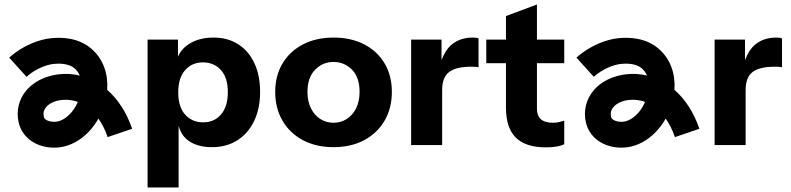

<svg xmlns="http://www.w3.org/2000/svg" viewBox="-20 -651 3525 856"><path d="M457.9 -250.4C462.7 -319 442.1 -387.3 386.3 -434.7C330.1 -482.4 257.1 -486 206.8 -480.6C157.4 -475.5 82.8 -450 21 -394L98.3 -308.6C137 -343.6 186.6 -362.6 218.7 -366C242.2 -368.5 285.2 -369.2 311.7 -346.8C322.7 -337.5 330.4 -326.4 335.6 -314.2C320.5 -317.8 304.8 -320.1 288.8 -321.1C212.9 -325.1 140.6 -298.5 98 -248.5C63.7 -208.1 51.3 -157 63.2 -104.9C71.8 -66.8 96.1 -34.9 131.5 -15.1C157.9 -0.3 189.4 7.3 221.2 7.3C242.1 7.3 263.2 4 282.9 -2.8C327.9 -18.1 368.4 -49.3 400 -93C406.8 -102.3 413.1 -112.1 418.8 -122.2C435.4 -98.9 449.3 -71.1 460 -39.7L569.1 -76.9C544.4 -149.4 505.9 -208.5 458 -250.5ZM306.8 -160.7C289.3 -136.7 267.6 -119.3 245.5 -111.8C227.5 -105.4 202.5 -107.2 187.5 -115.6C178.7 -120.6 176.4 -125.8 175.5 -130.2C171.7 -146.9 175.1 -161.1 185.9 -173.7C203.2 -194.2 235.5 -206.2 271.8 -206.2C275.1 -206.2 278.5 -206.2 281.9 -205.9C297.4 -205 312.5 -201.8 327 -196.4C321.2 -183 314.2 -170.8 306.8 -160.6Z M1114.2 -369.2C1097.2 -405.5 1073.4 -433.6 1042.2 -453.6C1011.3 -473.5 974.5 -483.5 932.1 -483.5C887.8 -483.5 850.6 -473.5 820.5 -453.6C798.6 -439 783 -420.5 773.5 -398.3V-474.3H638V184.8H776.3V-89.1C784 -64.2 796.2 -42.3 816.8 -26.3C843.9 -5.4 879.8 5.1 924.7 5.1C968.3 5.1 1006.1 -5.1 1038.1 -25.4C1070.1 -45.6 1094.9 -74.2 1112.8 -111.1C1130.6 -148 1139.6 -191.3 1139.6 -241.1C1139.6 -290.2 1131.1 -333 1114.2 -369.2ZM965.3 -140.6C945.1 -117.2 918.7 -105.6 886.1 -105.6C852.9 -105.6 826.1 -117.1 805.4 -140.1C784.8 -163.2 774.6 -196.2 774.6 -239.2C774.6 -282.3 784.9 -315.3 805.4 -338.3C826.1 -361.4 852.3 -372.9 884.2 -372.9C917.4 -372.9 944.3 -361.5 964.9 -338.8C985.5 -316.1 995.8 -283.2 995.8 -240.2C995.8 -197.1 985.6 -164 965.3 -140.6Z M1694.7 -368.3C1673.2 -404.6 1642.9 -432.8 1603.9 -453.1C1564.8 -473.4 1519.1 -483.5 1467 -483.5C1415.3 -483.5 1370 -473.4 1331 -453.1C1291.9 -432.8 1261.5 -404.6 1239.7 -368.3C1217.9 -332 1207 -289.6 1207 -241.1C1207 -192.5 1217.9 -149.7 1239.7 -112.5C1261.5 -75.3 1292 -46.4 1331 -25.8C1370 -5.2 1415.3 5.1 1467 5.1C1518.6 5.1 1563.9 -5.2 1603 -25.8C1642 -46.4 1672.4 -75.3 1694.3 -112.5C1716.1 -149.7 1727 -192.5 1727 -241.1C1727 -289.6 1716.3 -332 1694.7 -368.3ZM1567.5 -167.8C1557 -147.2 1543.1 -131.4 1525.6 -120.3C1508 -109.3 1488.6 -103.7 1467 -103.7C1445.4 -103.7 1425.9 -109.3 1408.4 -120.3C1390.8 -131.4 1376.9 -147.2 1366.5 -167.8C1356 -188.4 1350.8 -213.1 1350.8 -242C1350.8 -283.8 1362 -316.4 1384.5 -339.7C1406.9 -363.1 1434.4 -374.8 1467 -374.8C1499.5 -374.8 1527 -363.2 1549.5 -340.2C1571.9 -317.1 1583.1 -284.4 1583.1 -242C1583.1 -213.1 1577.9 -188.4 1567.4 -167.8Z M2087.7 -483.5C2050.3 -483.5 2018.9 -473.1 1993.7 -452.2C1973.8 -435.7 1959.6 -411.6 1948.5 -383.2V-474.3H1813V-4.2H1951.3V-249.4C1951.3 -287.5 1961.7 -314.4 1982.6 -330.1C2003.4 -345.7 2036 -353.6 2080.3 -353.6C2088.3 -353.6 2095 -353.4 2100.6 -353.1C2106.1 -352.8 2110.4 -352 2113.5 -350.8V-479.8C2108 -482.3 2099.3 -483.5 2087.6 -483.5Z M2495.6 -369.2V-474.3H2373.9V-631L2235.7 -579.4V-474.3H2148V-369.2H2235.7V-171C2235.7 -111.4 2250.2 -67 2279.4 -37.8C2308.6 -8.6 2353.3 6 2413.5 6C2431.3 6 2447.5 4.8 2461.9 2.3C2476.3 -0.2 2487.6 -3.6 2495.6 -7.9V-113C2487.6 -110.5 2479.6 -108.3 2471.6 -106.5C2463.6 -104.7 2455 -103.7 2445.8 -103.7C2421.3 -103.7 2403.1 -109 2391.4 -119.4C2379.8 -129.9 2373.9 -145.5 2373.9 -166.4V-369.2Z M2986.9 -250.4C2991.7 -319 2971.1 -387.3 2915.3 -434.7C2859.1 -482.4 2786.1 -486 2735.8 -480.6C2686.4 -475.5 2611.8 -450 2550 -394L2627.3 -308.6C2666 -343.6 2715.6 -362.6 2747.7 -366C2771.2 -368.5 2814.2 -369.2 2840.7 -346.8C2851.7 -337.5 2859.4 -326.4 2864.6 -314.2C2849.5 -317.8 2833.8 -320.1 2817.8 -321.1C2741.9 -325.1 2669.6 -298.5 2627 -248.5C2592.7 -208.1 2580.3 -157 2592.2 -104.9C2600.8 -66.8 2625.1 -34.9 2660.5 -15.1C2686.9 -0.3 2718.4 7.3 2750.2 7.3C2771.1 7.3 2792.2 4 2811.9 -2.8C2856.9 -18.1 2897.4 -49.3 2929 -93C2935.8 -102.3 2942.1 -112.1 2947.8 -122.2C2964.4 -98.9 2978.3 -71.1 2989 -39.7L3098.1 -76.9C3073.4 -149.4 3034.9 -208.5 2987 -250.5ZM2835.8 -160.7C2818.3 -136.7 2796.6 -119.3 2774.5 -111.8C2756.5 -105.4 2731.5 -107.2 2716.5 -115.6C2707.7 -120.6 2705.4 -125.8 2704.5 -130.2C2700.7 -146.9 2704.1 -161.1 2714.9 -173.7C2732.2 -194.2 2764.5 -206.2 2800.8 -206.2C2804.1 -206.2 2807.5 -206.2 2810.9 -205.9C2826.4 -205 2841.5 -201.8 2856 -196.4C2850.2 -183 2843.2 -170.8 2835.8 -160.6Z M3440.7 -483.5C3403.3 -483.5 3371.9 -473.1 3346.7 -452.2C3326.8 -435.7 3312.6 -411.6 3301.5 -383.2V-474.3H3166V-4.2H3304.3V-249.4C3304.3 -287.5 3314.7 -314.4 3335.6 -330.1C3356.4 -345.7 3389 -353.6 3433.3 -353.6C3441.3 -353.6 3448 -353.4 3453.6 -353.1C3459.1 -352.8 3463.4 -352 3466.5 -350.8V-479.8C3461 -482.3 3452.3 -483.5 3440.6 -483.5Z"/></svg>

Font: Diatome Awesome Bold
Style: Regular
Weight: 400
Designer: 15.100.17
Foundry: 15.100.17
Version: Version 1.010;Fontself Maker 3.5.8